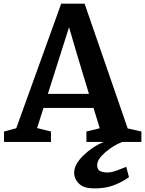

<svg xmlns="http://www.w3.org/2000/svg" viewBox="-20 -777 796 1051"><path d="M69 -75 315 -757H443L679 -74L754 -57V0H649Q600 19 556 57Q512 95 512 126Q512 148 523.5 156.5Q535 165 560 167Q582 168 603.5 161.5Q625 155 643.5 147Q662 139 671 136L686 193Q645 222 597.5 239Q550 256 486 254Q438 253 412 228Q386 203 386 168Q386 123 436.5 74Q487 25 547 0H453V-57L526 -75L492 -186H218L183 -76L259 -57V0H2V-57ZM401 -481 358 -628 242 -263H467Z"/></svg>

Font: Martel ExtraBold
Style: Regular
Weight: 800
Designer: Dan Reynolds
Foundry: Dan Reynolds
Version: Version 1.001; ttfautohint (v1.1) -l 5 -r 5 -G 72 -x 0 -D la